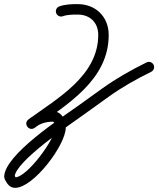

<svg xmlns="http://www.w3.org/2000/svg" viewBox="-31 -591 757 918"><path d="M237.6 -528.3C242.3 -515.4 256.7 -508.7 269.7 -513.5C290.9 -521.2 318.2 -521.4 340.5 -521.3C340.5 -521.3 340.5 -521.3 340.6 -521.3C340.6 -521.3 340.6 -521.3 340.6 -521.3C399.4 -521.3 438.7 -483.1 438.7 -424.1C438.7 -229.1 244.4 -121.3 105.3 -20.2C92.3 -10.8 94 4.2 101.9 14.3C109.8 24.3 124.1 29.4 136.2 19C159.4 -0.7 190.9 -9.2 220.9 -9.2C231.1 -9.2 233.5 11.9 233.5 18.8C233.5 73.4 97.9 257.1 41.3 257.1C40.3 257.1 43.4 257.4 44.4 257.9C45.5 258.5 42.2 254.7 41.8 253.9C39.7 250.3 37.9 246.6 36 242.9C35.7 242.5 36.5 245.7 37.3 248.9C38.1 252.1 39 255.3 39 254.8C39 182.6 310.6 -0.6 379.1 -49.8C415.6 -76 452.1 -102.3 488.6 -128.5C551.8 -173.9 622 -213.5 691.9 -247.7C704.3 -253.8 709.4 -268.8 703.3 -281.2C697.2 -293.6 682.3 -298.7 669.9 -292.6C597.5 -257.1 524.9 -216.2 459.4 -169.1C422.9 -142.9 386.4 -116.6 349.9 -90.4C263 -27.9 -11 149.2 -11 254.8C-11 255.3 -10.4 258 -9.7 260.8C-9 263.5 -8.3 266.2 -8 266.7C3 287.1 14.6 307.1 41.3 307.1C129.4 307.1 283.5 101.8 283.5 18.8C283.5 -18.3 263 -59.2 220.9 -59.2C179 -59.2 136 -46.5 103.8 -19C91.6 -8.6 92.8 5.9 100.4 15.5C107.9 25 121.7 29.6 134.7 20.2C289.2 -92.1 488.7 -207.2 488.7 -424.1C488.7 -510.6 426.8 -571.3 340.6 -571.3C340.6 -571.3 340.6 -571.3 340.6 -571.3C340.6 -571.3 340.7 -571.3 340.7 -571.3C312.1 -571.4 279.5 -570.3 252.5 -560.4C239.5 -555.7 232.9 -541.3 237.6 -528.3Z"/></svg>

Font: FRB American Cursive Guidelines Arrows Semibold
Style: Italic
Weight: 600
Italic angle: -25°
Version: Version 2.0;Modular Font Editor K font №1